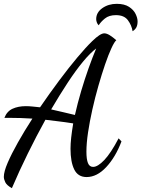

<svg xmlns="http://www.w3.org/2000/svg" viewBox="-26 -895 738 1002"><path d="M36 87Q9 72 1.5 56Q-6 40 -6 28Q-6 1 14 -45.5Q34 -92 67.5 -151.5Q101 -211 143 -276Q110 -278 82.5 -279Q55 -280 20 -280H-3Q10 -314 39.5 -327.5Q69 -341 109 -341Q126 -341 144.5 -339Q163 -337 183 -335Q233 -408 283 -475Q333 -542 377.5 -595Q422 -648 455 -680Q497 -721 518 -721Q531 -721 547 -711Q563 -701 581 -685Q571 -677 555.5 -643.5Q540 -610 522.5 -559Q505 -508 487.5 -447Q470 -386 456 -323.5Q442 -261 433.5 -204Q425 -147 425 -103Q425 -64 433 -44Q441 -24 460 -24Q484 -24 518 -59.5Q552 -95 593 -173L608 -157Q577 -75 528.5 -23Q480 29 426 29Q381 29 361.5 -10.5Q342 -50 342 -119Q342 -145 345.5 -177Q349 -209 356 -251Q312 -258 277 -262Q242 -266 211 -270Q164 -185 119 -93.5Q74 -2 36 87ZM365 -295Q379 -357 397.5 -419.5Q416 -482 436.5 -539.5Q457 -597 476 -642Q446 -620 407.5 -573.5Q369 -527 327 -463Q285 -399 241 -324Q273 -317 304 -309.5Q335 -302 365 -295ZM666 -732Q661 -763 641.5 -789.5Q622 -816 579 -816Q543 -816 521.5 -798.5Q500 -781 489 -763Q482 -770 479 -779Q476 -788 476 -795Q476 -830 508 -852.5Q540 -875 583 -875Q623 -875 647 -859.5Q671 -844 681.5 -822.5Q692 -801 692 -783Q692 -764 685.5 -752Q679 -740 666 -732Z"/></svg>

Font: Dancing Script SemiBold
Style: Regular
Weight: 600
Designer: Pablo Impallari
Foundry: Pablo Impallari
Version: Version 2.001